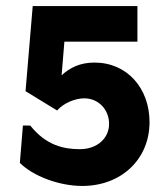

<svg xmlns="http://www.w3.org/2000/svg" viewBox="-20 -614 556 642"><path d="M295.9 -404.8C247.6 -404.8 213.9 -387.7 186 -362.3L195.3 -474.6H439.5V-593.8H89.4L65.4 -309.1L170.9 -244.6C191.9 -268.6 230.5 -285.2 261.7 -285.2C309.1 -285.2 344.7 -248 344.7 -199.7C344.7 -151.4 304.7 -115.2 247.1 -115.2C193.8 -115.2 134.3 -127.4 81.1 -194.3H56.6L46.4 -69.3C90.8 -24.9 178.2 7.8 254.9 7.8C386.2 7.8 480 -82 480 -205.6C480 -318.8 405.3 -404.8 295.9 -404.8Z"/></svg>

Font: Now ExtraBold
Style: Regular
Weight: 800
Designer: Alfredo Marco Pradil
Foundry: Alfredo Marco Pradil
Version: Version 1.200;hotconv 1.0.109;makeotfexe 2.5.65596